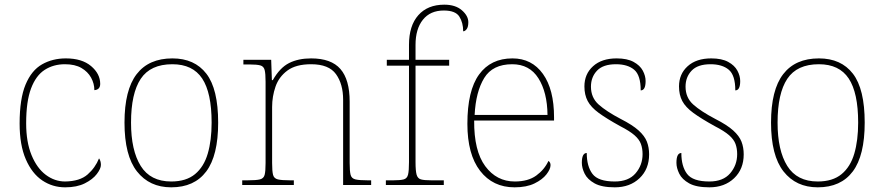

<svg xmlns="http://www.w3.org/2000/svg" viewBox="-20 -792 3787 822"><path d="M259 10Q205 10 161 -19.5Q117 -49 90.5 -110Q64 -171 64 -263Q64 -369 89.5 -430Q115 -491 160 -516.5Q205 -542 262 -542Q331 -542 370 -509Q409 -476 409 -433Q409 -408 384 -406Q384 -434 370 -459.5Q356 -485 328.5 -501Q301 -517 258 -517Q209 -517 171.5 -493Q134 -469 113 -413.5Q92 -358 92 -264Q92 -184 115 -128Q138 -72 176 -43.5Q214 -15 259 -15Q322 -16 355 -45Q388 -74 404 -114Q412 -103 412 -86Q412 -70 394.5 -47Q377 -24 343 -7Q309 10 259 10Z M713 10Q620 10 566.5 -58Q513 -126 513 -267Q513 -407 565 -474.5Q617 -542 718 -542Q813 -542 863.5 -476.5Q914 -411 914 -267Q914 -126 863 -58Q812 10 713 10ZM713 -15Q777 -15 815 -46.5Q853 -78 869.5 -134.5Q886 -191 886 -267Q886 -395 845.5 -456Q805 -517 718 -517Q624 -517 582.5 -454.5Q541 -392 541 -267Q541 -148 582.5 -81.5Q624 -15 713 -15Z M1017 0V-20H1040Q1077 -20 1093 -24Q1109 -28 1113 -43.5Q1117 -59 1117 -94V-442Q1117 -477 1113 -492.5Q1109 -508 1094.5 -512Q1080 -516 1050 -516H1022V-536H1141L1144 -449H1148Q1178 -502 1217.5 -522Q1257 -542 1312 -542Q1398 -542 1437.5 -496.5Q1477 -451 1477 -357V-94Q1477 -59 1481 -43.5Q1485 -28 1501.5 -24Q1518 -20 1554 -20H1569V0H1449V-365Q1449 -432 1418.5 -474.5Q1388 -517 1312 -517Q1247 -517 1210.5 -490Q1174 -463 1159.5 -421Q1145 -379 1145 -334V-94Q1145 -59 1149 -43.5Q1153 -28 1169.5 -24Q1186 -20 1222 -20H1238V0Z M1632 0V-20H1664Q1694 -20 1708.5 -24Q1723 -28 1727 -44.5Q1731 -61 1731 -98V-511H1636V-536H1731V-600Q1731 -682 1771 -727Q1811 -772 1882 -772Q1930 -772 1957.5 -748Q1985 -724 1985 -697Q1985 -677 1978 -667.5Q1971 -658 1963 -658Q1963 -695 1946.5 -721Q1930 -747 1880 -747Q1822 -747 1790.5 -707.5Q1759 -668 1759 -600V-536H1903V-511H1759V-98Q1759 -61 1763.5 -44.5Q1768 -28 1782 -24Q1796 -20 1826 -20H1880V0Z M2183 10Q2090 10 2035.5 -60.5Q1981 -131 1981 -262Q1981 -404 2031 -473Q2081 -542 2174 -542Q2257 -542 2304.5 -475.5Q2352 -409 2352 -290V-276H2010Q2009 -146 2057.5 -80.5Q2106 -15 2184 -15Q2241 -15 2276 -40.5Q2311 -66 2328 -103Q2337 -97 2337 -85Q2337 -68 2319.5 -45.5Q2302 -23 2268 -6.5Q2234 10 2183 10ZM2324 -300Q2323 -397 2285 -457Q2247 -517 2173 -517Q2089 -517 2053 -458Q2017 -399 2012 -300Z M2612 10Q2556 10 2525.5 -7Q2495 -24 2483 -48.5Q2471 -73 2471 -95Q2471 -137 2492 -137Q2492 -80 2516.5 -47.5Q2541 -15 2612 -15Q2671 -15 2701 -50Q2731 -85 2731 -132Q2731 -156 2724 -175.5Q2717 -195 2696.5 -213Q2676 -231 2635 -252Q2577 -284 2543.5 -308.5Q2510 -333 2496 -359.5Q2482 -386 2482 -422Q2482 -475 2519 -508.5Q2556 -542 2620 -542Q2665 -542 2692.5 -527Q2720 -512 2732 -489.5Q2744 -467 2744 -445Q2744 -405 2723 -405Q2723 -470 2695 -493.5Q2667 -517 2617 -517Q2562 -517 2536 -489.5Q2510 -462 2510 -421Q2510 -374 2543 -344.5Q2576 -315 2637 -283Q2688 -257 2714 -233.5Q2740 -210 2749.5 -185.5Q2759 -161 2759 -131Q2759 -68 2718 -29Q2677 10 2612 10Z M3017 10Q2961 10 2930.5 -7Q2900 -24 2888 -48.5Q2876 -73 2876 -95Q2876 -137 2897 -137Q2897 -80 2921.5 -47.5Q2946 -15 3017 -15Q3076 -15 3106 -50Q3136 -85 3136 -132Q3136 -156 3129 -175.5Q3122 -195 3101.5 -213Q3081 -231 3040 -252Q2982 -284 2948.5 -308.5Q2915 -333 2901 -359.5Q2887 -386 2887 -422Q2887 -475 2924 -508.5Q2961 -542 3025 -542Q3070 -542 3097.5 -527Q3125 -512 3137 -489.5Q3149 -467 3149 -445Q3149 -405 3128 -405Q3128 -470 3100 -493.5Q3072 -517 3022 -517Q2967 -517 2941 -489.5Q2915 -462 2915 -421Q2915 -374 2948 -344.5Q2981 -315 3042 -283Q3093 -257 3119 -233.5Q3145 -210 3154.5 -185.5Q3164 -161 3164 -131Q3164 -68 3123 -29Q3082 10 3017 10Z M3481 10Q3388 10 3334.5 -58Q3281 -126 3281 -267Q3281 -407 3333 -474.5Q3385 -542 3486 -542Q3581 -542 3631.5 -476.5Q3682 -411 3682 -267Q3682 -126 3631 -58Q3580 10 3481 10ZM3481 -15Q3545 -15 3583 -46.5Q3621 -78 3637.5 -134.5Q3654 -191 3654 -267Q3654 -395 3613.5 -456Q3573 -517 3486 -517Q3392 -517 3350.5 -454.5Q3309 -392 3309 -267Q3309 -148 3350.5 -81.5Q3392 -15 3481 -15Z"/></svg>

Font: Noto Serif Thin
Style: Regular
Weight: 100
Designer: Monotype Design Team
Foundry: Monotype Imaging Inc.
Version: Version 2.015